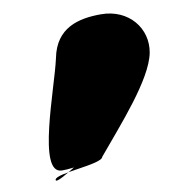

<svg xmlns="http://www.w3.org/2000/svg" viewBox="-64 -672 577 628"><g transform="rotate(-10 224.5 -358.5)"><path d="M72 -107C67 -80 240 -211 235 -184C228 -146 139 -133 98 -133C15 -133 121 -402 142 -498C161 -596 237 -614 312 -614C404 -614 462 -541 447 -462C430 -376 313 -248 235 -154C230 -130 76 -128 72 -107Z"/></g></svg>

Font: Recovery
Style: Obl
Weight: 400
Version: Version 0.27